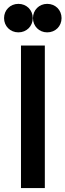

<svg xmlns="http://www.w3.org/2000/svg" viewBox="-26 -950 330 970"><path d="M67 -786.5C108.5 -786.5 139.5 -818 139.5 -858.5C139.5 -899 108.5 -930.5 67 -930.5C25.5 -930.5 -5.5 -899 -5.5 -858.5C-5.5 -818 25.5 -786.5 67 -786.5ZM212.5 -786.5C254.5 -786.5 285 -818 285 -858.5C285 -899 254.5 -930.5 212.5 -930.5C171.5 -930.5 140.5 -899 140.5 -858.5C140.5 -818 171.5 -786.5 212.5 -786.5ZM200.5 0V-720H80V0Z"/></svg>

Font: Hauora
Style: Bold
Weight: 700
Designer: Wayne Shih
Foundry: WCYS
Version: Version 1.001;hotconv 1.0.109;makeotfexe 2.5.65596